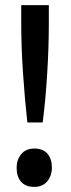

<svg xmlns="http://www.w3.org/2000/svg" viewBox="-20 -720 276 751"><path d="M63 -630V-700H171V-630Q171 -535 164.5 -430.5Q158 -326 147 -241H87Q77 -330 70 -434Q63 -538 63 -630ZM45 -64Q45 -95 63 -117Q81 -139 114 -139Q148 -139 165.5 -119Q183 -99 183 -64Q183 -33 165 -11Q147 11 114 11Q80 11 62.5 -9Q45 -29 45 -64Z"/></svg>

Font: Lexend
Style: Regular
Weight: 400
Designer: Thomas Jockin
Foundry: Lexend
Version: Version 1.000